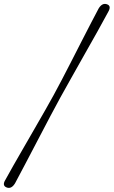

<svg xmlns="http://www.w3.org/2000/svg" viewBox="-55 -795 575 970"><path d="M250 -302.5Q229 -264.5 199.2 -208Q169.5 -151.5 136.8 -89Q104 -26.5 73.5 31.8Q43 90 21 131Q2.5 161.5 -21.5 152Q-46 142.5 -27.5 113Q-11.5 83 12.8 40.8Q37 -1.5 65 -50Q93 -98.5 121.2 -147.5Q149.5 -196.5 174.2 -239.8Q199 -283 216 -314.5Q233.5 -346.5 256.8 -391Q280 -435.5 305.8 -485.8Q331.5 -536 357 -586Q382.5 -636 405 -679.2Q427.5 -722.5 443.5 -752.5Q462 -782.5 486.5 -773Q509 -764.5 491.5 -734.5Q469.5 -693 437 -635.2Q404.5 -577.5 369.2 -515Q334 -452.5 302.5 -396.5Q271 -340.5 250 -302.5Z"/></svg>

Font: Fraunces 72pt S000
Style: Bold Italic
Weight: 700
Italic angle: -16°
Version: Version 1.000; ttfautohint (v1.8.3)